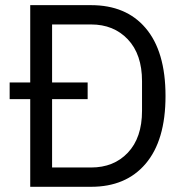

<svg xmlns="http://www.w3.org/2000/svg" viewBox="-20 -718 714 738"><path d="M96.2 -336.9V0H330.1Q463.9 0 539.1 -87.9Q616.2 -177.7 616.2 -349.1Q616.2 -521 539.1 -610.8Q464.4 -698.2 330.1 -698.2H96.2V-400.9H17.1V-336.9ZM330.1 -74.2H180.2V-336.9H316.9V-400.9H180.2V-624H330.1Q417 -624 471.2 -566.9Q525.9 -509.3 525.9 -405.8V-292Q525.9 -188.5 471.2 -130.9Q417.5 -74.2 330.1 -74.2Z"/></svg>

Font: Plexus Sans
Style: Regular
Weight: 400
Version: Version 2.001;PS 002.001;hotconv 1.0.70;makeotf.lib2.5.58329